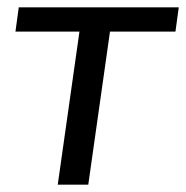

<svg xmlns="http://www.w3.org/2000/svg" viewBox="-20 -502 506 522"><path d="M137 0H220L279 -416H457L466 -482H31L22 -416H196Z"/></svg>

Font: Cantarell
Style: Oblique
Weight: 400
Italic angle: -8°
Designer: Dave Crossland
Version: Version 0.024